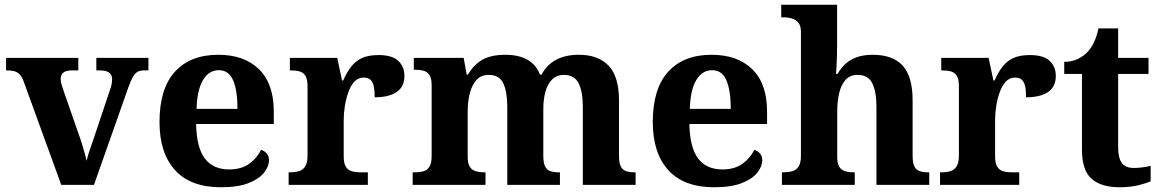

<svg xmlns="http://www.w3.org/2000/svg" viewBox="-20 -780 4894 810"><path d="M80.3 -435.2Q73.3 -454.5 64.4 -464.8Q55.5 -475.1 41.7 -479.1Q27.9 -483 5.7 -483V-536H310.3V-483H284.5Q259.1 -483 247.6 -474.1Q236.1 -465.2 236.1 -446.6Q236.1 -436.8 238.7 -427Q241.3 -417.1 244.7 -407.3L310.4 -218.3Q318.2 -197.7 324.6 -176.8Q331 -155.8 336.5 -137Q341.9 -118.2 345.2 -101.3Q349.6 -121.2 358.9 -148.1Q368.3 -175.1 376 -197.7L443.4 -399.1Q448.4 -412.3 450.7 -423.8Q453 -435.3 453 -446.7Q453 -463.5 440.8 -473.2Q428.7 -483 401.5 -483H386.4V-536H606.2V-483H586Q571.1 -483 560.3 -477Q549.6 -471 540.5 -455.1Q531.3 -439.3 521.1 -410.2L376.4 0H238.4Z M912.1 10Q784 10 718.4 -62.3Q652.9 -134.6 652.9 -265.2Q652.9 -405.7 717.8 -477.3Q782.8 -548.9 901 -548.9Q1010.2 -548.9 1072.6 -488Q1135.1 -427.2 1135.1 -308.2V-256.9H807.3Q809.3 -156.6 844.5 -110.9Q879.7 -65.2 947 -65.2Q998.4 -65.2 1031.5 -89.3Q1064.5 -113.4 1081.3 -147.9Q1095.3 -143.8 1105.1 -132.5Q1114.8 -121.1 1114.8 -104.1Q1114.8 -78.3 1094.1 -51.8Q1073.3 -25.3 1028.8 -7.7Q984.3 10 912.1 10ZM981.9 -320.8Q981.9 -397.3 963.8 -440.6Q945.6 -483.9 903 -483.9Q861.4 -483.9 836.4 -442.1Q811.4 -400.4 809.3 -320.8Z M1197.7 0V-53H1201.8Q1224.8 -53 1241.6 -58Q1258.3 -63 1267.9 -78.5Q1277.4 -94 1277.4 -125V-415Q1277.4 -445 1268.8 -459.5Q1260.2 -474 1244.3 -478.5Q1228.5 -483 1206.5 -483H1202.9V-536H1402.7L1422.9 -440.5H1427.9Q1443.2 -475.7 1462.2 -499.8Q1481.3 -524 1508.6 -535.9Q1535.9 -547.7 1577 -547.7Q1634.4 -547.7 1660.3 -523.2Q1686.2 -498.7 1686.2 -459.7Q1686.2 -414.2 1653.4 -391.8Q1620.6 -369.5 1560.7 -369.5Q1560.7 -397.5 1556.9 -415.7Q1553 -433.8 1543 -443.3Q1532.9 -452.7 1513.5 -452.7Q1491.3 -452.7 1475.5 -436Q1459.7 -419.2 1449.9 -391.8Q1440 -364.5 1435 -333.2Q1430 -302 1430 -273V-120Q1430 -91 1439.2 -76.5Q1448.4 -62 1464.3 -57.5Q1480.2 -53 1499.8 -53H1531.9V0Z M1720.9 0V-53H1728.7Q1751.7 -53 1767.5 -57.7Q1783.3 -62.4 1792.2 -77.4Q1801 -92.3 1801 -122.1V-420.8Q1801 -449 1792.2 -463Q1783.3 -476.9 1767.3 -481.4Q1751.2 -485.9 1729.2 -485.9H1725.7V-536H1936L1949 -464.9H1954Q1978.2 -506.9 2014.9 -527.9Q2051.5 -548.9 2113.1 -548.9Q2148.6 -548.9 2176.8 -540.2Q2205 -531.5 2225.9 -513.1Q2246.7 -494.8 2258.1 -464.9H2264.4Q2286.9 -506.9 2326.2 -527.9Q2365.5 -548.9 2422.6 -548.9Q2503 -548.9 2547.2 -503.3Q2591.4 -457.6 2591.4 -355.8V-123.9Q2591.4 -93.4 2598.8 -78.2Q2606.1 -63 2621 -58Q2635.9 -53 2657.9 -53H2661.5V0H2438.8V-328.8Q2438.8 -393.2 2421.1 -428.6Q2403.4 -464 2359.3 -464Q2328.2 -464 2308.9 -444.4Q2289.6 -424.8 2280.8 -392.2Q2272.1 -359.7 2272.1 -320.8V-123.9Q2272.1 -93.4 2279.5 -78.2Q2286.9 -63 2301.8 -58Q2316.6 -53 2338.6 -53H2342.2V0H2120.1V-328.8Q2120.1 -393.2 2103.2 -428.6Q2086.4 -464 2041.8 -464Q2009.2 -464 1989.8 -442.4Q1970.4 -420.8 1961.7 -385.5Q1953 -350.2 1953 -309V-118.3Q1953 -90.4 1961.9 -76.5Q1970.8 -62.6 1986.7 -57.8Q2002.6 -53 2024.6 -53H2028.2V0Z M2993.1 10Q2865 10 2799.4 -62.3Q2733.9 -134.6 2733.9 -265.2Q2733.9 -405.7 2798.8 -477.3Q2863.8 -548.9 2982 -548.9Q3091.2 -548.9 3153.6 -488Q3216.1 -427.2 3216.1 -308.2V-256.9H2888.3Q2890.3 -156.6 2925.5 -110.9Q2960.7 -65.2 3028 -65.2Q3079.4 -65.2 3112.5 -89.3Q3145.5 -113.4 3162.3 -147.9Q3176.3 -143.8 3186.1 -132.5Q3195.8 -121.1 3195.8 -104.1Q3195.8 -78.3 3175.1 -51.8Q3154.3 -25.3 3109.8 -7.7Q3065.3 10 2993.1 10ZM3062.9 -320.8Q3062.9 -397.3 3044.8 -440.6Q3026.6 -483.9 2984 -483.9Q2942.4 -483.9 2917.4 -442.1Q2892.4 -400.4 2890.3 -320.8Z M3278.7 0V-53H3284.4Q3305.7 -53 3322.4 -57.7Q3339.2 -62.4 3349 -77.4Q3358.9 -92.3 3358.9 -122.1V-645.9Q3358.9 -673 3346.8 -685.8Q3334.7 -698.6 3318.2 -702.8Q3301.8 -707 3287.9 -707H3275.8V-760H3511.5V-587.6Q3511.5 -564.3 3510.8 -540.8Q3510 -517.2 3509 -498Q3508 -478.8 3506.9 -468.3H3513.6Q3526.9 -492 3546.4 -510.1Q3565.8 -528.3 3594.2 -538.6Q3622.6 -548.9 3661.8 -548.9Q3746 -548.9 3788.1 -503.3Q3830.1 -457.6 3830.1 -355.8V-123.9Q3830.1 -93.4 3837.5 -78.2Q3844.9 -63 3859.8 -58Q3874.6 -53 3896.6 -53H3900.2V0H3677.5V-328.8Q3677.5 -393.2 3660 -428.6Q3642.4 -464 3598.2 -464Q3565.4 -464 3546.5 -442.3Q3527.6 -420.5 3519.8 -385.2Q3512 -349.9 3512 -309V-118.3Q3512 -90.4 3520.6 -76.5Q3529.2 -62.6 3544.8 -57.8Q3560.4 -53 3582.4 -53H3586V0Z M3945.7 0V-53H3949.8Q3972.8 -53 3989.6 -58Q4006.3 -63 4015.9 -78.5Q4025.4 -94 4025.4 -125V-415Q4025.4 -445 4016.8 -459.5Q4008.2 -474 3992.3 -478.5Q3976.5 -483 3954.5 -483H3950.9V-536H4150.7L4170.9 -440.5H4175.9Q4191.2 -475.7 4210.2 -499.8Q4229.3 -524 4256.6 -535.9Q4283.9 -547.7 4325 -547.7Q4382.4 -547.7 4408.3 -523.2Q4434.2 -498.7 4434.2 -459.7Q4434.2 -414.2 4401.4 -391.8Q4368.6 -369.5 4308.7 -369.5Q4308.7 -397.5 4304.9 -415.7Q4301 -433.8 4291 -443.3Q4280.9 -452.7 4261.5 -452.7Q4239.3 -452.7 4223.5 -436Q4207.7 -419.2 4197.9 -391.8Q4188 -364.5 4183 -333.2Q4178 -302 4178 -273V-120Q4178 -91 4187.2 -76.5Q4196.4 -62 4212.3 -57.5Q4228.2 -53 4247.8 -53H4279.9V0Z M4702.9 10Q4626.3 10 4585.5 -25.4Q4544.6 -60.7 4544.6 -147.9V-468H4469.7V-519Q4502.2 -519 4527.7 -531.7Q4553.2 -544.4 4568 -560.9Q4583.3 -576.5 4595.2 -601.4Q4607 -626.2 4614 -660.2H4697.2V-536H4825.3V-468H4697.2V-158.2Q4697.2 -113.6 4712.7 -92.5Q4728.1 -71.4 4763.3 -71.4Q4782.5 -71.4 4800.4 -74Q4818.3 -76.6 4834.3 -80.2V-15.3Q4818.4 -7.5 4783.7 1.2Q4749 10 4702.9 10Z"/></svg>

Font: Noto Serif Hebrew
Style: Regular
Weight: 400
Designer: Monotype Design Team
Foundry: Monotype Imaging Inc.
Version: Version 2.003